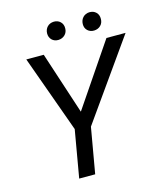

<svg xmlns="http://www.w3.org/2000/svg" viewBox="-126 -967 902 1060"><g transform="rotate(-15 324.5 -436.5)"><path d="M82 0ZM298.3 -354.5 540 -710.9H649.4L330.6 -260.3L285.2 0H193.8L240.7 -270.5L82 -710.9H181.6ZM230 -819.8Q230.5 -842.3 244.6 -857.2Q258.8 -872.1 282.2 -873Q304.7 -873.5 319.6 -859.1Q334.5 -844.7 334 -821.8Q334 -799.3 319.3 -784.7Q304.7 -770 281.7 -769Q258.8 -768.6 244.4 -782.7Q230 -796.9 230 -819.8ZM433.6 -818.8Q434.1 -841.3 448.2 -856.4Q462.4 -871.6 485.4 -872.6Q508.8 -873 523.4 -858.6Q538.1 -844.2 537.6 -820.8Q537.6 -797.9 522.9 -783.4Q508.3 -769 485.4 -768.1Q462.9 -767.6 448 -781.7Q433.1 -795.9 433.6 -818.8Z"/></g></svg>

Font: Roboto
Style: Italic
Weight: 400
Italic angle: -12°
Designer: Google
Version: Version 2.134; 2016; ttfautohint (v1.6)